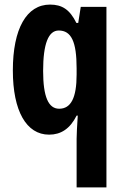

<svg xmlns="http://www.w3.org/2000/svg" viewBox="-20 -577 540 837"><path d="M314 28V240H444V-547H332L321 -477H313C284 -536 250 -557 198 -557C96 -557 36 -452 36 -270C36 -93 95 10 194 10C245 10 285 -15 314 -73H319C316 -26 314 7 314 28ZM238 -103C191 -103 168 -155 168 -268C168 -386 191 -444 236 -444C291 -444 314 -395 314 -279V-252C314 -150 289 -103 238 -103Z"/></svg>

Font: Noto Sans Arabic UI XCn
Style: Bold
Weight: 700
Width: 2
Designer: Monotype Design Team, Nadine Chahine and Nizar Qandah
Foundry: Monotype Imaging Inc.
Version: Version 2.010